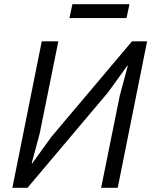

<svg xmlns="http://www.w3.org/2000/svg" viewBox="-20 -895 724 915"><path d="M311 -809H583L597 -875H325ZM39 0H111L495 -455L586 -581H589L551 -440L462 0H541L681 -698H609L225 -243L134 -117H131L169 -258L258 -698H179Z"/></svg>

Font: LVC Sans
Style: Italic
Weight: 400
Italic angle: -11.31°
Designer: Mike Abbink, Paul van der Laan, Pieter van Rosmalen
Foundry: Bold Monday
Version: Version 3.0